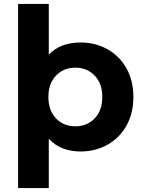

<svg xmlns="http://www.w3.org/2000/svg" viewBox="-20 -762 730 976"><path d="M658 -269Q658 -186 623 -123.5Q588 -61 526.5 -26.5Q465 8 390 8Q287 8 228 -57V194H72V-742H228V-484Q286 -546 390 -546Q465 -546 526.5 -511.5Q588 -477 623 -414.5Q658 -352 658 -269ZM500 -269Q500 -337 461.5 -377.5Q423 -418 363 -418Q303 -418 264.5 -377.5Q226 -337 226 -269Q226 -201 264.5 -160.5Q303 -120 363 -120Q423 -120 461.5 -160.5Q500 -201 500 -269Z"/></svg>

Font: Montserrat GRBold
Style: Regular
Weight: 700
Designer: Julieta Ulanovsky
Foundry: Julieta Ulanovsky
Version: Version 1.00 May 29, 2023, initial release